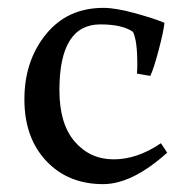

<svg xmlns="http://www.w3.org/2000/svg" viewBox="-20 -452 475 488"><path d="M328 -265Q329 -275 329 -289Q329 -349 318 -371Q291 -390 235 -390Q131 -390 131 -223Q131 -137 170 -92Q209 -47 269 -47Q329 -47 389 -88L405 -64Q316 16 242 16Q153 16 97.5 -43Q42 -102 42 -199.5Q42 -297 96.5 -364.5Q151 -432 243 -432Q274 -432 323 -418.5Q372 -405 398 -394Q396 -373 383.5 -325.5Q371 -278 362 -259Z"/></svg>

Font: Buenard
Style: Regular
Weight: 400
Designer: Gustavo Ibarra
Foundry: FontFuror
Version: Version 1.001 2011